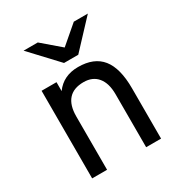

<svg xmlns="http://www.w3.org/2000/svg" viewBox="-173 -851 908 970"><g transform="rotate(-30 281.5 -366.0)"><path d="M83 0V-511H170V-459Q193.5 -491.5 226.5 -507.2Q259.5 -523 302 -523Q395 -523 440 -466.8Q485 -410.5 485 -294V0H398V-309Q398 -373.5 369.2 -408.2Q340.5 -443 288 -443Q229.5 -443 199.8 -409.8Q170 -376.5 170 -311V0ZM251.5 -576 105.5 -732H188.5L293.5 -642L398.5 -732H480.5L334.5 -576Z"/></g></svg>

Font: Overpass
Style: Regular
Weight: 400
Designer: Delve Withrington, Dave Bailey, Thomas Jockin
Foundry: Delve Fonts LLC
Version: Version 4.000